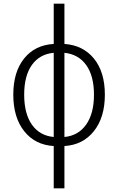

<svg xmlns="http://www.w3.org/2000/svg" viewBox="-20 -780 640 1040"><path d="M271 240V11Q170 5 111 -69.5Q52 -144 52 -267Q52 -390 110.5 -463Q169 -536 271 -542V-760H329V-542Q430 -535 489 -462.5Q548 -390 548 -267Q548 -144 488.5 -69.5Q429 5 329 11V240ZM111 -267Q111 -164 153 -104.5Q195 -45 271 -38V-494Q195 -487 153 -428.5Q111 -370 111 -267ZM489 -267Q489 -369 447 -427.5Q405 -486 329 -494V-38Q404 -45 446.5 -105Q489 -165 489 -267Z"/></svg>

Font: Noto Sans Mono Light
Style: Regular
Weight: 300
Designer: Monotype Design Team
Foundry: Monotype Imaging Inc.
Version: Version 2.014; ttfautohint (v1.8.4.7-5d5b)